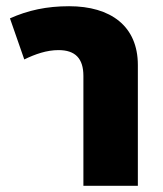

<svg xmlns="http://www.w3.org/2000/svg" viewBox="-20 -597 524 617"><path d="M58 -406C93 -423 130 -436 168 -436C222 -436 248 -409 248 -353V0H423V-388C423 -513 336 -577 202 -577C130 -577 70 -564 12 -538Z"/></svg>

Font: Noto Sans Thai Looped SemiCondensed Black
Style: Regular
Weight: 900
Width: 4
Designer: Sasikarn Vongin, Ben Mitchell
Foundry: The Fontpad Ltd
Version: Version 1.001